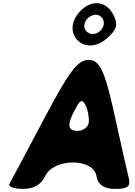

<svg xmlns="http://www.w3.org/2000/svg" viewBox="-20 -1270 870 1240"><path d="M263 -500C151 -288 52 -101 41 -83C30 -65 70 -50 128 -50C199 -50 245 -77 272 -133C327 -250 584 -250 603 -133C612 -77 652 -50 723 -50C806 -50 825 -66 811 -123C801 -163 758 -352 717 -540C656 -815 623 -883 553 -883C482 -883 428 -812 263 -500ZM553 -477C549 -449 516 -425 483 -425C415 -425 410 -463 469 -571C500 -629 513 -631 535 -585C549 -556 557 -504 553 -477ZM500 -1200C365 -1062 523 -895 669 -1021C732 -1076 744 -1109 716 -1167C671 -1263 576 -1277 500 -1200ZM650 -1112C645 -1079 612 -1050 579 -1050C546 -1050 520 -1079 525 -1112C530 -1145 565 -1175 598 -1175C631 -1175 655 -1145 650 -1112Z"/></svg>

Font: Hussar Skorodowane
Style: Ky
Weight: 700
Foundry: Cannot Into Space Fonts
Version: Version 0.892